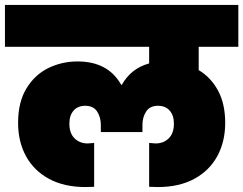

<svg xmlns="http://www.w3.org/2000/svg" viewBox="-31 -760 982 775"><path d="M771 -571V-477Q820 -448 849 -394.5Q878 -341 878 -264Q878 -188 846 -129.5Q814 -71 753 -38Q692 -5 606 -5Q587 -5 571 -6V-183L597 -181Q629 -181 650 -201.5Q671 -222 671 -261Q671 -294 654 -313.5Q637 -333 607 -333Q574 -333 559 -310Q544 -287 544 -256V-227H376V-256Q376 -287 361 -310Q346 -333 313 -333Q283 -333 266 -313.5Q249 -294 249 -261Q249 -222 270 -201.5Q291 -181 323 -181L349 -183V-6Q333 -5 314 -5Q228 -5 167 -38Q106 -71 74 -129.5Q42 -188 42 -264Q42 -348 76 -403.5Q110 -459 164.5 -485.5Q219 -512 282 -512Q405 -512 458 -418H461Q498 -484 571 -504V-571H-11V-740H931V-571Z"/></svg>

Font: Poppins Black A&M
Style: Regular
Weight: 900
Designer: Ninad Kale (Devanagari), Jonny Pinhorn (Latin)
Foundry: Indian Type Foundry
Version: 4.004